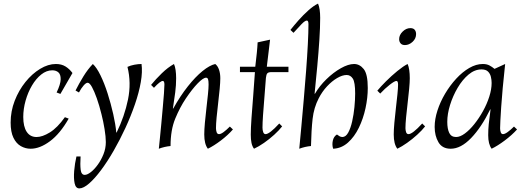

<svg xmlns="http://www.w3.org/2000/svg" viewBox="-20 -810 2903 1065"><path d="M150 15Q121 15 95.5 0.5Q70 -14 54.5 -46Q39 -78 39 -130Q39 -193 61.5 -251Q84 -309 121 -355Q158 -401 202.5 -428Q247 -455 290 -455Q321 -455 343 -441.5Q365 -428 382 -405L315 -289L294 -297Q316 -343 316.5 -370Q317 -397 304 -408.5Q291 -420 270 -420Q238 -420 209 -397Q180 -374 157.5 -336Q135 -298 122 -252Q109 -206 109 -161Q109 -108 128 -79Q147 -50 183 -50Q215 -50 256.5 -75.5Q298 -101 340 -160L361 -152Q313 -68 257 -26.5Q201 15 150 15Z M420 235Q400 235 394 207Q388 179 391.5 137.5Q395 96 404 58H427Q424 103 427.5 131.5Q431 160 450 160Q464 160 483.5 145Q503 130 522 104Q541 78 554 45.5Q567 13 567 -22Q567 -51 560 -94Q553 -137 543 -176Q531 -225 517 -264.5Q503 -304 490 -327.5Q477 -351 466 -351Q457 -351 443.5 -335.5Q430 -320 418 -297L399 -308Q418 -346 442.5 -386Q467 -426 495 -455Q516 -436 537.5 -392Q559 -348 577 -291.5Q595 -235 608 -177.5Q621 -120 625 -75H627Q671 -165 690 -258Q709 -351 687 -439Q704 -447 725.5 -451Q747 -455 765 -455Q771 -412 761 -354.5Q751 -297 728.5 -231.5Q706 -166 675.5 -100Q645 -34 610.5 26Q576 86 541 133Q506 180 474.5 207.5Q443 235 420 235Z M861 15Q863 -6 867 -43.5Q871 -81 875 -126Q879 -171 883 -214.5Q887 -258 889.5 -292Q892 -326 892 -341Q892 -361 883 -361Q869 -361 834 -323L818 -339Q844 -371 877.5 -403.5Q911 -436 945 -455Q951 -442 954 -421.5Q957 -401 957 -376Q957 -337 952 -298Q947 -259 939 -208H941Q980 -278 1022 -331Q1064 -384 1103.5 -416Q1143 -448 1174 -455Q1188 -444 1195 -423Q1202 -402 1202 -376Q1202 -354 1198.5 -316.5Q1195 -279 1190 -237.5Q1185 -196 1181.5 -159Q1178 -122 1178 -99Q1178 -88 1181.5 -77Q1185 -66 1195 -66Q1205 -66 1220.5 -77.5Q1236 -89 1255 -108L1272 -92Q1244 -60 1205 -30.5Q1166 -1 1133 15Q1113 -11 1113 -64Q1113 -90 1116.5 -129Q1120 -168 1125 -210Q1130 -252 1133.5 -287Q1137 -322 1137 -341Q1137 -362 1134 -370.5Q1131 -379 1123 -379Q1107 -379 1076.5 -347.5Q1046 -316 1011 -264Q978 -215 952 -152Q926 -89 926 0Q893 3 861 15Z M1389 15Q1379 2 1375 -17.5Q1371 -37 1371 -63Q1371 -98 1375 -155Q1379 -212 1384.5 -279Q1390 -346 1394 -410H1311V-440H1396Q1401 -481 1404.5 -516Q1408 -551 1409 -575L1478 -590Q1475 -562 1470 -523Q1465 -484 1460 -440H1580V-410H1486Q1469 -410 1463 -403.5Q1457 -397 1455 -378Q1451 -322 1446.5 -268.5Q1442 -215 1439 -171.5Q1436 -128 1436 -102Q1436 -88 1440 -77Q1444 -66 1453 -66Q1475 -66 1529 -125L1545 -109Q1528 -87 1501 -62.5Q1474 -38 1444.5 -17.5Q1415 3 1389 15Z M1640 15Q1645 -36 1651.5 -107.5Q1658 -179 1665 -259Q1672 -339 1678 -418Q1684 -497 1687.5 -564.5Q1691 -632 1691 -676Q1691 -696 1682 -696Q1672 -696 1653 -676.5Q1634 -657 1608 -628L1591 -644Q1609 -667 1635 -696.5Q1661 -726 1690 -752Q1719 -778 1744 -790Q1750 -777 1753 -756.5Q1756 -736 1756 -711Q1756 -657 1751.5 -588.5Q1747 -520 1740 -444Q1733 -368 1725 -290H1727Q1752 -333 1790.5 -370.5Q1829 -408 1870.5 -431.5Q1912 -455 1944 -455Q1975 -455 1997.5 -427Q2020 -399 2020 -322Q2020 -268 2007.5 -210Q1995 -152 1970.5 -101.5Q1946 -51 1910 -19Q1874 13 1828 15Q1821 -6 1826 -29.5Q1831 -53 1849 -64Q1855 -59 1863 -54.5Q1871 -50 1879 -50Q1898 -50 1911.5 -74.5Q1925 -99 1933.5 -137Q1942 -175 1946 -216Q1950 -257 1950 -291Q1950 -354 1937 -374Q1924 -394 1903 -394Q1879 -394 1850 -377Q1821 -360 1794 -331Q1767 -302 1748 -265Q1721 -213 1714 -151Q1707 -89 1705 0Q1672 3 1640 15Z M2184 15Q2164 -11 2164 -64Q2164 -90 2167.5 -129Q2171 -168 2176 -210Q2181 -252 2184.5 -287Q2188 -322 2188 -341Q2188 -361 2179 -361Q2169 -361 2142 -340Q2115 -319 2089 -291L2073 -307Q2091 -329 2121 -359Q2151 -389 2184 -416Q2217 -443 2241 -455Q2247 -442 2250 -421.5Q2253 -401 2253 -376Q2253 -354 2249.5 -316.5Q2246 -279 2241 -237.5Q2236 -196 2232.5 -159Q2229 -122 2229 -99Q2229 -88 2232.5 -77Q2236 -66 2246 -66Q2268 -66 2322 -125L2338 -109Q2321 -87 2294 -62.5Q2267 -38 2238 -17.5Q2209 3 2184 15ZM2226 -560Q2210 -560 2202 -569.5Q2194 -579 2194 -593Q2194 -616 2213.5 -635Q2233 -654 2256 -654Q2273 -654 2280.5 -644.5Q2288 -635 2288 -621Q2288 -596 2268.5 -578Q2249 -560 2226 -560Z M2480 15Q2433 15 2412 -21Q2391 -57 2391 -106Q2391 -149 2406.5 -197Q2422 -245 2449 -290.5Q2476 -336 2510.5 -373.5Q2545 -411 2583 -433Q2621 -455 2658 -455Q2680 -455 2695 -447Q2710 -439 2723 -428L2782 -455Q2766 -307 2760 -216Q2754 -125 2754 -98Q2754 -87 2757.5 -76.5Q2761 -66 2770 -66Q2780 -66 2796 -77.5Q2812 -89 2831 -108L2848 -92Q2819 -60 2779.5 -30.5Q2740 -1 2707 15Q2688 -10 2688 -60Q2688 -92 2691 -121.5Q2694 -151 2701 -203H2699Q2650 -103 2593 -44Q2536 15 2480 15ZM2510 -50Q2532 -50 2558.5 -69.5Q2585 -89 2611 -121.5Q2637 -154 2659 -193.5Q2681 -233 2694 -274Q2707 -315 2707 -350Q2707 -366 2703 -383.5Q2699 -401 2687 -413Q2675 -425 2651 -425Q2613 -425 2579 -396.5Q2545 -368 2518.5 -323Q2492 -278 2476.5 -228Q2461 -178 2461 -134Q2461 -95 2472 -72.5Q2483 -50 2510 -50Z"/></svg>

Font: Bona Nova
Style: Italic
Weight: 400
Italic angle: -4°
Designer: Mateusz Machalski
Foundry: Capitalics
Version: Version 4.001; ttfautohint (v1.8.3)